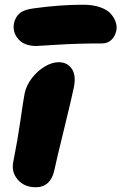

<svg xmlns="http://www.w3.org/2000/svg" viewBox="-20 -788 512 809"><path d="M133.8 -594.2Q82 -594.2 56.9 -623.5Q31.7 -652.8 39.1 -690.9Q44.4 -715.3 62.3 -731.4Q80.1 -747.6 123 -752.9Q232.4 -768.1 330.1 -768.1Q372.1 -768.1 402.8 -757.1Q433.6 -746.1 448 -728.8Q462.4 -711.4 468 -693.6Q473.6 -675.8 470.2 -659.2Q464.8 -634.3 449 -619.6Q433.1 -605 410.2 -605Q307.6 -605 222.2 -599.6Q136.7 -594.2 133.8 -594.2ZM130.9 1Q82.5 1 54.7 -31.2Q26.9 -63.5 36.1 -106.9Q54.2 -197.3 66.2 -281.2Q78.1 -365.2 84 -395Q90.8 -428.2 114.5 -459Q138.2 -489.7 168.9 -507.8Q199.7 -525.9 227.1 -525.9Q263.2 -525.9 282 -499Q300.8 -472.2 292 -423.8Q285.6 -390.1 250.5 -246.3Q215.3 -102.5 209 -70.8Q202.1 -36.6 182.1 -17.8Q162.1 1 130.9 1Z"/></svg>

Font: Shantell Sans Bouncy
Style: Italic
Weight: 800
Italic angle: -11.31°
Designer: Stephen Nixon, Anya Danilova, Shantell Martin
Foundry: Arrow Type
Version: Version 1.006;[9816181b4]